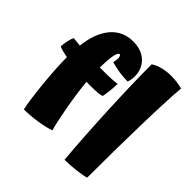

<svg xmlns="http://www.w3.org/2000/svg" viewBox="-205 -912 1145 1145"><g transform="rotate(45 367.5 -340.0)"><path d="M675 42Q649 50 597.5 56Q546 62 504 62Q489 -109 479 -326.5Q469 -544 469 -708Q492 -724 526.5 -733Q561 -742 598 -742Q626 -742 649 -739Q672 -736 695 -730Q686 -629 680.5 -410Q675 -191 675 42ZM268 -360Q276 -273 295 -167Q314 -61 329 -11Q290 3 231.5 12Q173 21 120 21Q107 -38 94.5 -161Q82 -284 81 -381Q58 -385 39.5 -390Q21 -395 10 -400Q10 -420 17 -451.5Q24 -483 31 -490Q40 -489 54 -487.5Q68 -486 87 -484Q101 -602 155 -664.5Q209 -727 295 -727Q366 -727 407.5 -687.5Q449 -648 449 -584Q449 -571 446.5 -558Q444 -545 440 -534Q408 -534 372.5 -539Q337 -544 298 -555Q300 -564 301.5 -572Q303 -580 303 -586Q303 -600 300 -608Q297 -616 292 -616Q279 -616 272 -581.5Q265 -547 264 -476H290Q336 -476 363.5 -477.5Q391 -479 408 -482Q408 -457 404.5 -424Q401 -391 396 -368Q382 -363 361 -361Q340 -359 305 -359Q290 -359 282 -359Q274 -359 268 -360Z"/></g></svg>

Font: Atma
Style: Bold
Weight: 700
Designer: Gregori Vincens, Jeremie Hornus, Riccardo Olocco, Yoann Minet.
Foundry: black foundry
Version: Version 1.102;PS 1.100;hotconv 1.0.86;makeotf.lib2.5.63406